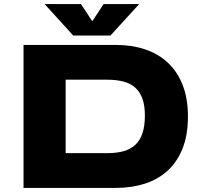

<svg xmlns="http://www.w3.org/2000/svg" viewBox="-20 -920 995 940"><path d="M301.4 -170.2H504.1Q551 -170.2 585.7 -180Q620.4 -189.9 643.4 -211.8Q666.4 -233.8 677.8 -268.9Q689.3 -304 689.3 -354Q689.3 -402.5 677.6 -436Q665.9 -469.5 642.7 -490.4Q619.4 -511.4 584.8 -520.6Q550.2 -529.8 504.1 -529.8H301.4ZM95.2 0V-700H548Q625.3 -700 689.9 -678.5Q754.5 -657 801.3 -613.5Q848.1 -570 874.1 -504.2Q900.1 -438.5 900.1 -350Q900.1 -256 872.4 -189.5Q844.7 -123 796.9 -81Q749.1 -39 685 -19.5Q620.9 0 548 0ZM661.4 -900 520.9 -746.1H338.5L198.5 -900H376.6L431.8 -815.8L487.2 -900Z"/></svg>

Font: Science Gothic
Style: Regular
Weight: 400
Designer: Thomas Phinney, Vassil Kateliev, Brandon Buerkle
Foundry: Font Detective LLC
Version: Version 1.018